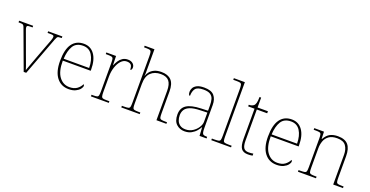

<svg xmlns="http://www.w3.org/2000/svg" viewBox="-31 -1480 4260 2211"><g transform="rotate(20 2099.5 -375.0)"><path d="M86 -468Q78 -492 71 -502Q64 -512 50.5 -514Q37 -516 8 -516V-536H180V-516H156Q125 -516 117.5 -511Q110 -506 110 -495Q110 -482 120 -456Q130 -430 138 -407L214 -199Q225 -170 237 -137Q249 -104 259.5 -75.5Q270 -47 275 -28Q282 -46 297.5 -90.5Q313 -135 340 -206L400 -366Q420 -418 431 -448Q442 -478 442 -495Q442 -506 434.5 -511Q427 -516 396 -516H364V-536H538V-516H536Q511 -516 499 -513.5Q487 -511 481 -501Q475 -491 466 -468L290 0H259Z M811 10Q718 10 663.5 -60.5Q609 -131 609 -262Q609 -404 659 -473Q709 -542 802 -542Q885 -542 932.5 -475.5Q980 -409 980 -290V-276H638Q637 -146 685.5 -80.5Q734 -15 812 -15Q869 -15 904 -40.5Q939 -66 956 -103Q965 -97 965 -85Q965 -68 947.5 -45.5Q930 -23 896 -6.5Q862 10 811 10ZM952 -300Q951 -397 913 -457Q875 -517 801 -517Q717 -517 681 -458Q645 -399 640 -300Z M1083 0V-20H1105Q1135 -20 1149.5 -24Q1164 -28 1168 -44.5Q1172 -61 1172 -98V-442Q1172 -477 1168 -492.5Q1164 -508 1148 -512Q1132 -516 1095 -516H1077V-536H1196L1199 -424H1201Q1213 -453 1230.5 -480.5Q1248 -508 1275 -526Q1302 -544 1340 -544Q1378 -544 1401 -524.5Q1424 -505 1424 -476Q1424 -463 1419 -453Q1414 -443 1403 -443Q1403 -487 1386 -503Q1369 -519 1335 -519Q1296 -519 1265.5 -486Q1235 -453 1217.5 -399.5Q1200 -346 1200 -284V-98Q1200 -61 1204.5 -44.5Q1209 -28 1223 -24Q1237 -20 1267 -20H1302V0Z M1455 0V-20H1480Q1517 -20 1533 -24Q1549 -28 1553 -43.5Q1557 -59 1557 -94V-662Q1557 -699 1553 -715.5Q1549 -732 1534.5 -736Q1520 -740 1490 -740H1465V-760H1585V-482Q1585 -469 1584.5 -456.5Q1584 -444 1582 -435H1584Q1593 -461 1612.5 -485.5Q1632 -510 1666.5 -526Q1701 -542 1753 -542Q1831 -542 1872.5 -499.5Q1914 -457 1914 -362V-94Q1914 -59 1918 -43.5Q1922 -28 1938.5 -24Q1955 -20 1991 -20H2008V0H1886V-360Q1886 -441 1854.5 -479Q1823 -517 1753 -517Q1677 -517 1631 -473Q1585 -429 1585 -334V-94Q1585 -59 1589 -43.5Q1593 -28 1609.5 -24Q1626 -20 1662 -20H1681V0Z M2231 10Q2172 10 2131 -28Q2090 -66 2090 -146Q2090 -225 2146.5 -262Q2203 -299 2324 -303L2407 -306V-371Q2407 -414 2398 -446.5Q2389 -479 2361 -498Q2333 -517 2276 -517Q2202 -517 2177.5 -484.5Q2153 -452 2153 -395Q2132 -395 2132 -441Q2132 -462 2144 -485.5Q2156 -509 2187.5 -525.5Q2219 -542 2276 -542Q2364 -542 2399.5 -499.5Q2435 -457 2435 -386V-110Q2435 -73 2438.5 -53.5Q2442 -34 2454 -27Q2466 -20 2493 -20H2500V0H2414L2408 -104H2406Q2395 -83 2372.5 -56Q2350 -29 2315 -9.5Q2280 10 2231 10ZM2235 -15Q2284 -15 2322.5 -40Q2361 -65 2384 -101Q2407 -137 2407 -170V-283L2321 -280Q2243 -278 2199 -261Q2155 -244 2136.5 -214.5Q2118 -185 2118 -145Q2118 -111 2129.5 -81.5Q2141 -52 2167 -33.5Q2193 -15 2235 -15Z M2558 0V-20H2588Q2625 -20 2641 -24Q2657 -28 2661 -43.5Q2665 -59 2665 -94V-662Q2665 -699 2661 -715.5Q2657 -732 2642.5 -736Q2628 -740 2598 -740H2558V-760H2693V-94Q2693 -59 2697 -43.5Q2701 -28 2717.5 -24Q2734 -20 2770 -20H2800V0Z M3009 10Q2951 10 2926.5 -24Q2902 -58 2902 -141V-511H2824V-531Q2845 -531 2860.5 -536.5Q2876 -542 2886 -551Q2896 -560 2903 -584Q2910 -608 2910 -657H2930V-536H3057V-511H2930V-132Q2930 -68 2948 -41.5Q2966 -15 3008 -15Q3025 -15 3037.5 -16Q3050 -17 3066 -20V5Q3050 8 3036.5 9Q3023 10 3009 10Z M3359 10Q3266 10 3211.5 -60.5Q3157 -131 3157 -262Q3157 -404 3207 -473Q3257 -542 3350 -542Q3433 -542 3480.5 -475.5Q3528 -409 3528 -290V-276H3186Q3185 -146 3233.5 -80.5Q3282 -15 3360 -15Q3417 -15 3452 -40.5Q3487 -66 3504 -103Q3513 -97 3513 -85Q3513 -68 3495.5 -45.5Q3478 -23 3444 -6.5Q3410 10 3359 10ZM3500 -300Q3499 -397 3461 -457Q3423 -517 3349 -517Q3265 -517 3229 -458Q3193 -399 3188 -300Z M3620 0V-20H3643Q3680 -20 3696 -24Q3712 -28 3716 -43.5Q3720 -59 3720 -94V-442Q3720 -477 3716 -492.5Q3712 -508 3697.5 -512Q3683 -516 3653 -516H3625V-536H3744L3747 -449H3751Q3781 -502 3820.5 -522Q3860 -542 3915 -542Q4001 -542 4040.5 -496.5Q4080 -451 4080 -357V-94Q4080 -59 4084 -43.5Q4088 -28 4104.5 -24Q4121 -20 4157 -20H4172V0H4052V-365Q4052 -432 4021.5 -474.5Q3991 -517 3915 -517Q3850 -517 3813.5 -490Q3777 -463 3762.5 -421Q3748 -379 3748 -334V-94Q3748 -59 3752 -43.5Q3756 -28 3772.5 -24Q3789 -20 3825 -20H3841V0Z"/></g></svg>

Font: Noto Serif Devanagari Thin
Style: Regular
Weight: 100
Designer: Universal Thirst, Indian Type Foundry and the Monotype Design Team
Foundry: Monotype Imaging Inc.
Version: Version 2.004; ttfautohint (v1.8.4.7-5d5b)